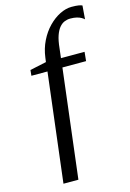

<svg xmlns="http://www.w3.org/2000/svg" viewBox="-146 -893 768 1136"><g transform="rotate(-15 238.5 -325.0)"><path d="M185 -574Q192 -628.5 214.8 -674.5Q237.5 -720.5 270.2 -754Q303 -787.5 340 -806Q377 -824.5 412 -824.5Q440 -824.5 455.5 -821.8Q471 -819 477 -815.5L470.5 -732.5Q464 -739 453 -745.2Q442 -751.5 425.8 -755.5Q409.5 -759.5 387.5 -759.5Q368.5 -759.5 351.2 -752.5Q334 -745.5 319.8 -728.5Q305.5 -711.5 295.2 -682Q285 -652.5 280.5 -606.5L273.5 -547.5H418L412.5 -492H267.5L187 174H95.5L176 -492H77.5L81 -526.5L181.5 -548Z"/></g></svg>

Font: Merriweather 60pt
Style: Italic
Weight: 400
Italic angle: -7.8°
Version: Version 2.101